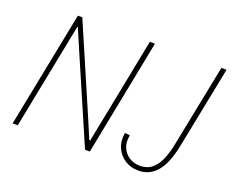

<svg xmlns="http://www.w3.org/2000/svg" viewBox="-116 -915 1352 1118"><g transform="rotate(20 559.5 -356.0)"><path d="M48.3 0 190.9 -719.7H218.3L447.3 -188.5L501 -61.5H506.8L544.4 -251L636.7 -719.7H668.5L526.9 0H497.1L268.6 -528.3L213.9 -656.2H210L173.8 -473.6L80.1 0ZM829.6 7.8Q782.2 7.8 745.6 -15.6Q709 -39.1 691.2 -79.6Q673.3 -120.1 682.1 -171.9L713.4 -168Q704.6 -122.1 719.5 -89.4Q734.4 -56.6 763.7 -39.1Q793 -21.5 827.6 -21.5Q872.6 -21.5 902.1 -45.9Q931.6 -70.3 949.7 -112.5Q967.8 -154.8 978 -208L1080.1 -719.7H1112.3L1010.3 -208Q988.3 -98.1 943.4 -45.2Q898.4 7.8 829.6 7.8Z"/></g></svg>

Font: Reddit Sans ExtraLight
Style: Italic
Weight: 250
Italic angle: -11.25°
Designer: Stephen Hutchings
Version: Version 1.013